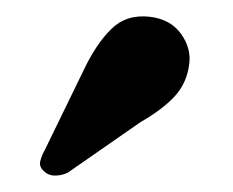

<svg xmlns="http://www.w3.org/2000/svg" viewBox="-20 -736 284 234"><path d="M81.5 -649.5Q97 -682.5 115.8 -700.8Q134.5 -719 163 -715.5Q188 -712.5 200.8 -694.5Q213.5 -676.5 210.5 -657Q207.5 -634.5 192.8 -618.5Q178 -602.5 151 -587L62.5 -525.5Q55 -522 47 -522Q39 -522 34 -527Q27.5 -532.5 29 -539.2Q30.5 -546 34.5 -553Z"/></svg>

Font: Fraunces 9pt SemiBold
Style: Regular
Weight: 600
Version: Version 1.000;[b76b70a41]